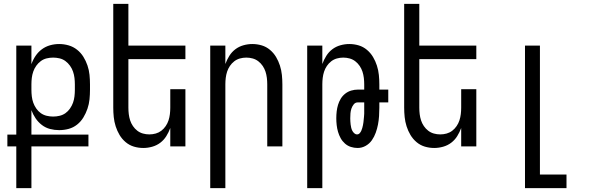

<svg xmlns="http://www.w3.org/2000/svg" viewBox="-20 -755 3040 990"><path d="M64 215V0H18V-61H64V-520H142V-424Q150 -447 163.5 -467Q177 -487 196 -501Q215 -515 238 -521.5Q261 -528 285 -528Q310 -528 334 -521Q358 -514 377.5 -498.5Q397 -483 410 -462Q423 -441 431 -417.5Q439 -394 441.5 -369.5Q444 -345 444 -320V-292Q444 -267 441.5 -242.5Q439 -218 431 -194.5Q423 -171 410 -149.5Q397 -128 377.5 -112.5Q358 -97 334 -90.5Q310 -84 285 -84Q261 -84 238 -90Q215 -96 196 -110.5Q177 -125 163.5 -145Q150 -165 142 -187V-61H436V0H142V215ZM254 -154Q271 -154 287.5 -158Q304 -162 317.5 -171.5Q331 -181 341 -195.5Q351 -210 356.5 -225.5Q362 -241 364 -258Q366 -275 366 -292V-320Q366 -337 364 -353.5Q362 -370 356.5 -386Q351 -402 341 -416Q331 -430 317.5 -440Q304 -450 287.5 -454Q271 -458 254 -458Q237 -458 220.5 -454Q204 -450 190.5 -440Q177 -430 167 -416Q157 -402 151.5 -386Q146 -370 144 -353.5Q142 -337 142 -320V-292Q142 -275 144 -258Q146 -241 151.5 -225.5Q157 -210 167 -195.5Q177 -181 190.5 -171.5Q204 -162 220.5 -158Q237 -154 254 -154Z M719 8Q694 8 670.5 1Q647 -6 628 -22Q609 -38 596.5 -59Q584 -80 576.5 -103.5Q569 -127 566.5 -151.5Q564 -176 564 -200V-735H642V-520H936V-450H642V-200Q642 -183 644 -166.5Q646 -150 651 -134.5Q656 -119 665.5 -105Q675 -91 688 -81Q701 -71 717 -66.5Q733 -62 750 -62Q767 -62 783 -66.5Q799 -71 812 -81Q825 -91 834.5 -105Q844 -119 849 -134.5Q854 -150 856 -166.5Q858 -183 858 -200V-295H936V0H858V-95Q850 -73 837.5 -53Q825 -33 806.5 -19Q788 -5 765 1.5Q742 8 719 8Z M1064 215V-520H1142V-425Q1150 -447 1162.5 -467Q1175 -487 1193.5 -501Q1212 -515 1235 -521.5Q1258 -528 1281 -528Q1306 -528 1329.5 -521Q1353 -514 1372 -498Q1391 -482 1403.5 -461Q1416 -440 1423.5 -416.5Q1431 -393 1433.5 -368.5Q1436 -344 1436 -320V0H1358V-320Q1358 -337 1356 -353.5Q1354 -370 1349 -385.5Q1344 -401 1334.5 -415Q1325 -429 1312 -439Q1299 -449 1283 -453.5Q1267 -458 1250 -458Q1233 -458 1217 -453.5Q1201 -449 1188 -439Q1175 -429 1165.5 -415Q1156 -401 1151 -385.5Q1146 -370 1144 -353.5Q1142 -337 1142 -320V215Z M1564 215V-520H1642V-425Q1650 -447 1662.5 -467Q1675 -487 1693.5 -501Q1712 -515 1735 -521.5Q1758 -528 1781 -528Q1806 -528 1829.5 -521Q1853 -514 1872 -498Q1891 -482 1903.5 -461Q1916 -440 1923.5 -416.5Q1931 -393 1933.5 -368.5Q1936 -344 1936 -320V-293H1982V-227H1936V-200Q1936 -178 1934.5 -156Q1933 -134 1929 -113Q1925 -92 1917.5 -71Q1910 -50 1897.5 -32Q1885 -14 1865.5 -3Q1846 8 1824 8Q1806 8 1789 2.5Q1772 -3 1758.5 -15Q1745 -27 1736.5 -42.5Q1728 -58 1723 -75Q1718 -92 1716 -110Q1714 -128 1714 -145Q1714 -163 1716 -180.5Q1718 -198 1723 -214.5Q1728 -231 1737 -246Q1746 -261 1760 -272Q1774 -283 1791 -288Q1808 -293 1825 -293H1858V-320Q1858 -337 1856 -353.5Q1854 -370 1849 -385.5Q1844 -401 1834.5 -415Q1825 -429 1812 -439Q1799 -449 1783 -453.5Q1767 -458 1750 -458Q1733 -458 1717 -453.5Q1701 -449 1688 -439Q1675 -429 1665.5 -415Q1656 -401 1651 -385.5Q1646 -370 1644 -353.5Q1642 -337 1642 -320V215ZM1821 -62Q1829 -62 1834.5 -68Q1840 -74 1843 -81Q1846 -88 1848 -95Q1850 -102 1851.5 -109.5Q1853 -117 1854 -124.5Q1855 -132 1855.5 -139.5Q1856 -147 1857 -154.5Q1858 -162 1858 -169.5Q1858 -177 1858 -184.5Q1858 -192 1858 -200V-227H1825Q1812 -227 1804 -217Q1796 -207 1792 -195Q1788 -183 1787 -170.5Q1786 -158 1786 -145Q1786 -137 1786.5 -129Q1787 -121 1788 -112.5Q1789 -104 1791 -96Q1793 -88 1796.5 -81Q1800 -74 1806.5 -68Q1813 -62 1821 -62Z M2219 8Q2194 8 2170.5 1Q2147 -6 2128 -22Q2109 -38 2096.5 -59Q2084 -80 2076.5 -103.5Q2069 -127 2066.5 -151.5Q2064 -176 2064 -200V-735H2142V-520H2436V-450H2142V-200Q2142 -183 2144 -166.5Q2146 -150 2151 -134.5Q2156 -119 2165.5 -105Q2175 -91 2188 -81Q2201 -71 2217 -66.5Q2233 -62 2250 -62Q2267 -62 2283 -66.5Q2299 -71 2312 -81Q2325 -91 2334.5 -105Q2344 -119 2349 -134.5Q2354 -150 2356 -166.5Q2358 -183 2358 -200V-295H2436V0H2358V-95Q2350 -73 2337.5 -53Q2325 -33 2306.5 -19Q2288 -5 2265 1.5Q2242 8 2219 8Z M2687 215V-520H2764V145H2901V215Z"/></svg>

Font: HulyMono
Style: Regular
Weight: 400
Monospace: yes
Designer: Belleve Invis
Foundry: Belleve Invis
Version: Version 33.2.5; ttfautohint (v1.8.4)